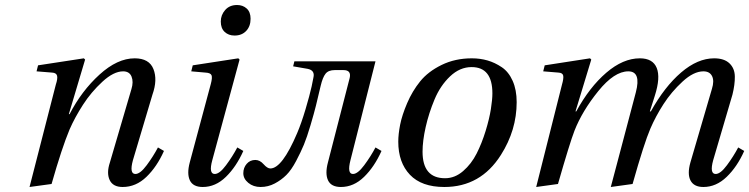

<svg xmlns="http://www.w3.org/2000/svg" viewBox="-20 -735 2993 767"><path d="M98 12 203 -397Q211 -421 208 -432.5Q205 -444 188 -445L126 -450L132 -474L315 -502L320 -497L255 -279H258Q306 -372 377.5 -437Q449 -502 518 -502Q576 -502 593 -459Q610 -416 589 -357L511 -95Q496 -40 521 -40Q540 -40 566 -75Q592 -110 611 -146L635 -132Q607 -69 565 -28.5Q523 12 470 12Q431 12 418 -16Q405 -44 419 -86L505 -379Q514 -408 505.5 -429Q497 -450 472 -450Q434 -450 389 -408.5Q344 -367 311.5 -316.5Q279 -266 258 -218Q227 -144 186 0Z M862 -649Q862 -675 879.5 -695Q897 -715 927 -715Q950 -715 965.5 -701Q981 -687 981 -660Q981 -630 963.5 -611.5Q946 -593 917 -593Q893 -593 877.5 -607.5Q862 -622 862 -649ZM738 -86 822 -399Q829 -425 825 -434.5Q821 -444 801 -445L744 -450L750 -474L932 -502L937 -497L828 -95Q813 -40 838 -40Q857 -40 883 -75Q909 -110 928 -146L952 -132Q924 -69 882.5 -28.5Q841 12 790 12Q751 12 738.5 -14.5Q726 -41 738 -86Z M1000 -96Q1018 -96 1033 -79Q1048 -62 1060 -62Q1107 -62 1167 -203Q1184 -243 1200.5 -298.5Q1217 -354 1225 -390L1232 -425Q1239 -454 1209 -460L1151 -470L1156 -490H1480L1380 -95Q1366 -40 1390 -40Q1409 -40 1435 -75Q1461 -110 1480 -146L1504 -132Q1476 -69 1434.5 -28.5Q1393 12 1342 12Q1303 12 1290.5 -14.5Q1278 -41 1290 -86L1377 -424Q1384 -455 1352 -455H1317Q1292 -455 1280.5 -440.5Q1269 -426 1261 -392Q1249 -341 1242 -312.5Q1235 -284 1220.5 -235Q1206 -186 1194 -157Q1182 -128 1163 -92Q1144 -56 1124 -36Q1104 -16 1077.5 -2Q1051 12 1021 12Q992 12 972 -4.5Q952 -21 952 -43Q952 -65 965.5 -80.5Q979 -96 1000 -96Z M1571 -169Q1571 -199 1578.5 -237Q1586 -275 1606.5 -323Q1627 -371 1658.5 -410Q1690 -449 1744 -475.5Q1798 -502 1865 -502Q1898 -502 1927.5 -493.5Q1957 -485 1984.5 -466.5Q2012 -448 2028 -412Q2044 -376 2044 -327Q2044 -215 1981 -116Q1900 12 1755 12Q1664 12 1617.5 -37Q1571 -86 1571 -169ZM1668 -129Q1668 -23 1758 -23Q1797 -23 1830 -51.5Q1863 -80 1884 -121.5Q1905 -163 1920 -212Q1935 -261 1941 -299.5Q1947 -338 1947 -362Q1947 -467 1864 -467Q1817 -467 1778 -430Q1739 -393 1716 -338Q1693 -283 1680.5 -227.5Q1668 -172 1668 -129Z M2122 12 2225 -397Q2232 -421 2230 -432.5Q2228 -444 2211 -445L2150 -450L2156 -474L2337 -502L2342 -497L2279 -290H2282Q2335 -387 2402 -444.5Q2469 -502 2536 -502Q2588 -502 2603.5 -463.5Q2619 -425 2596 -353L2576 -290H2580Q2635 -389 2701 -445.5Q2767 -502 2833 -502Q2873 -502 2894 -482Q2915 -462 2915.5 -429.5Q2916 -397 2906 -357L2829 -95Q2814 -40 2839 -40Q2858 -40 2884 -75Q2910 -110 2929 -146L2953 -132Q2925 -69 2883 -28.5Q2841 12 2790 12Q2752 12 2738.5 -14Q2725 -40 2738 -86L2824 -380Q2834 -412 2824.5 -431Q2815 -450 2790 -450Q2751 -450 2706.5 -409Q2662 -368 2630.5 -319Q2599 -270 2578 -221Q2553 -163 2507 0L2420 12L2446 -86L2520 -366Q2542 -450 2490 -450Q2434 -450 2370 -371Q2306 -292 2275 -213Q2256 -164 2209 0Z"/></svg>

Font: Lingua Franca
Style: Italic
Weight: 400
Italic angle: -13°
Version: Version 1.19